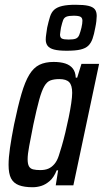

<svg xmlns="http://www.w3.org/2000/svg" viewBox="-20 -778 436 806"><path d="M117 8Q82 8 59.5 -0.5Q37 -9 26.5 -29Q16 -49 16 -86Q16 -116 22 -157.5Q28 -199 39 -255Q55 -332 70 -383.5Q85 -435 103 -464.5Q121 -494 145.5 -506Q170 -518 205 -518Q234 -518 254 -511.5Q274 -505 285.5 -490.5Q297 -476 298 -452H304L322 -510H396L288 0H214L224 -63H218Q206 -33 188.5 -18Q171 -3 153 2.5Q135 8 117 8ZM149 -64Q169 -64 183 -70Q197 -76 208.5 -89.5Q220 -103 227 -125Q232 -140 239.5 -165.5Q247 -191 254.5 -222.5Q262 -254 268.5 -285.5Q275 -317 279 -344.5Q283 -372 283 -388Q283 -420 270.5 -433Q258 -446 229 -446Q207 -446 192 -440.5Q177 -435 166 -416Q155 -397 144.5 -359Q134 -321 120 -255Q109 -199 102.5 -164.5Q96 -130 96 -110Q96 -90 101.5 -80Q107 -70 119 -67Q131 -64 149 -64ZM260 -565Q226 -565 207 -570Q188 -575 180 -585.5Q172 -596 172 -612Q172 -622 174 -634.5Q176 -647 178 -662Q184 -689 190 -708Q196 -727 208 -737.5Q220 -748 241.5 -753Q263 -758 297 -758Q332 -758 351 -753.5Q370 -749 378 -739Q386 -729 386 -711Q386 -702 384.5 -689Q383 -676 380 -662Q375 -634 368.5 -615.5Q362 -597 350.5 -586Q339 -575 318 -570Q297 -565 260 -565ZM268 -612Q289 -612 298.5 -616Q308 -620 312.5 -631Q317 -642 322 -662Q324 -671 325 -678Q326 -685 326 -691Q326 -703 318 -707.5Q310 -712 289 -712Q269 -712 259 -708Q249 -704 245 -693.5Q241 -683 236 -662Q235 -653 233.5 -645.5Q232 -638 232 -633Q232 -620 240 -616Q248 -612 268 -612Z"/></svg>

Font: Saira ExtraCondensed Medium
Style: Italic
Weight: 500
Width: 2
Italic angle: -12°
Designer: Hector Gatti with collaboration of the Omnibus-Type team
Foundry: Omnibus-Type
Version: Version 1.101